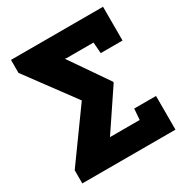

<svg xmlns="http://www.w3.org/2000/svg" viewBox="-167 -834 907 957"><g transform="rotate(-30 287.0 -355.5)"><path d="M31.2 0V-75.7L235.8 -359.4L31.2 -636.2V-710.9H561V-516.6H435.5L430.7 -580.1H276.9L266.6 -581.5L417.5 -362.3V-356.4L265.1 -129.4L267.6 -130.9H437L441.9 -193.8H567.4V0Z"/></g></svg>

Font: Roboto Slab LO Black
Style: Regular
Weight: 900
Designer: Google
Version: Version 2.000